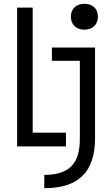

<svg xmlns="http://www.w3.org/2000/svg" viewBox="-20 -770 590 1010"><path d="M70 0V-730H152V-72H327V0ZM213 150Q310 150 355 105Q400 60 400 -37V-450H253V-520H480V-43Q480 90 414 155Q348 220 213 220ZM424 -614Q392 -614 372.5 -632.5Q353 -651 353 -682Q353 -714 372.5 -732Q392 -750 424 -750Q456 -750 475.5 -732Q495 -714 495 -682Q495 -651 475.5 -632.5Q456 -614 424 -614Z"/></svg>

Font: M PLUS Code Latin SemiExpanded
Style: Regular
Weight: 400
Width: 6
Designer: Coji Morishita
Foundry: UNDERFOREST DESIGN
Version: Version 1.002; ttfautohint (v1.8.3)